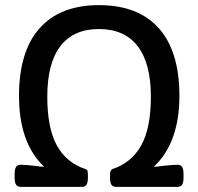

<svg xmlns="http://www.w3.org/2000/svg" viewBox="-20 -727 771 747"><path d="M37 -36V-50Q37 -69 42.5 -77.5Q48 -86 60 -86Q76 -86 114 -82Q142 -78 152 -78Q54 -170 54 -354Q54 -527 134 -617Q214 -707 365 -707Q518 -707 598 -617Q678 -527 678 -354Q678 -171 578 -78Q588 -78 616 -82Q656 -86 671 -86Q683 -86 688.5 -77.5Q694 -69 694 -50V-36Q694 -17 688.5 -8.5Q683 0 671 0H431Q419 0 413.5 -8.5Q408 -17 408 -36V-46Q408 -65 417 -69Q492 -94 529.5 -161.5Q567 -229 567 -351Q567 -481 515.5 -547.5Q464 -614 365 -614Q266 -614 215 -547.5Q164 -481 164 -351Q164 -229 201 -161.5Q238 -94 313 -69Q319 -67 320.5 -62Q322 -57 322 -46V-36Q322 -17 316.5 -8.5Q311 0 299 0H60Q48 0 42.5 -8.5Q37 -17 37 -36Z"/></svg>

Font: Asap-Medium
Style: Regular
Weight: 500
Designer: Pablo Cosgaya
Foundry: Omnibus-Type
Version: Version 2.000; ttfautohint (v1.8)